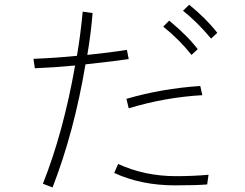

<svg xmlns="http://www.w3.org/2000/svg" viewBox="-20 -780 1040 815"><path d="M122.1 -530.3Q219.7 -534.2 306.6 -543Q321.3 -627.9 331.1 -730.5L373 -724.6Q366.2 -637.7 350.6 -546.9Q445.3 -556.6 518.6 -568.4L526.4 -529.3Q477.5 -521.5 342.8 -506.8Q294.9 -220.7 203.1 15.6L162.1 0Q249 -218.8 298.8 -502Q205.1 -493.2 127.9 -490.2ZM516.6 -360.4Q667 -404.3 830.1 -415L838.9 -376Q681.6 -367.2 526.4 -320.3ZM464.8 -45.9 481.4 -84Q594.7 -32.2 726.6 -32.2Q796.9 -32.2 865.2 -38.1L859.4 2.9Q814.5 6.8 722.7 6.8Q579.1 6.8 464.8 -45.9ZM756.8 -734.4 783.2 -759.8Q856.4 -700.2 902.3 -640.6L876 -616.2Q816.4 -687.5 756.8 -734.4ZM672.9 -667 698.2 -692.4Q774.4 -629.9 819.3 -571.3L793 -546.9Q740.2 -613.3 672.9 -667Z"/></svg>

Font: Gothic A1 ExtraLight
Style: Regular
Weight: 275
Designer: HanYang I&C Co.,Ltd.
Foundry: HanYang I&C Co.,Ltd.
Version: Version 2.50